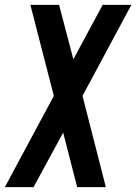

<svg xmlns="http://www.w3.org/2000/svg" viewBox="-39 -770 560 790"><path d="M-19 0 182.5 -375.5 86 -750H204L275 -480H238L383.5 -750H501.5L300.5 -375.5L396.5 0H278.5L209 -270.5H246L99 0Z"/></svg>

Font: Mohave SemiBold
Style: Italic
Weight: 600
Italic angle: -8°
Designer: Gumpita Rahayu
Foundry: Tokotype
Version: Version 2.003